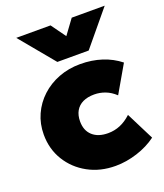

<svg xmlns="http://www.w3.org/2000/svg" viewBox="-144 -868 837 979"><g transform="rotate(-20 275.0 -378.5)"><path d="M314.5 15Q231.5 15 165.8 -21Q100 -57 61.8 -119.2Q23.5 -181.5 23.5 -260Q23.5 -318.5 46 -368.5Q68.5 -418.5 109 -456Q149.5 -493.5 203.5 -514.2Q257.5 -535 320.5 -535Q383 -535 437 -517.5Q491 -500 533.5 -466L448.5 -319Q423 -343 394.2 -354Q365.5 -365 334.5 -365Q298.5 -365 273 -352.8Q247.5 -340.5 234 -317Q220.5 -293.5 220.5 -260Q220.5 -210.5 251 -182.8Q281.5 -155 335.5 -155Q370 -155 401.2 -168Q432.5 -181 461.5 -208L537.5 -57Q492.5 -23.5 432.8 -4.2Q373 15 314.5 15ZM215.5 -585 60.5 -772H246.5L303.5 -693L361.5 -772H540.5L385.5 -585Z"/></g></svg>

Font: Geologica Cursive Black
Style: Regular
Weight: 900
Designer: Sindre Bremnes, Frode Helland
Foundry: Monokrom Skriftforlag AS
Version: Version 1.010;gftools[0.9.28]